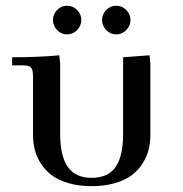

<svg xmlns="http://www.w3.org/2000/svg" viewBox="-20 -637 633 664"><path d="M22 -411.1V-439Q115.2 -439 185.1 -445.8L188 -418V-174.8Q188 -97.2 214.6 -59.6Q241.2 -22 296.9 -22Q353.5 -22 379.6 -59.3Q405.8 -96.7 405.8 -174.8V-439L497.1 -445.8L500 -418V-169.9Q500 -143.6 493.9 -119.4Q487.8 -95.2 473.1 -71.8Q458.5 -48.3 435.8 -31.2Q413.1 -14.2 377.4 -3.7Q341.8 6.8 296.9 6.8Q252 6.8 216.6 -3.7Q181.2 -14.2 158.7 -31.2Q136.2 -48.3 121.3 -71.5Q106.4 -94.7 100.3 -119.1Q94.2 -143.6 94.2 -169.9V-371.1Q94.2 -396 87.2 -403.6Q80.1 -411.1 55.2 -411.1ZM177.5 -533Q163.1 -547.9 163.1 -567.9Q163.1 -587.9 177.5 -602.5Q191.9 -617.2 211.9 -617.2Q231.9 -617.2 246.6 -602.5Q261.2 -587.9 261.2 -567.9Q261.2 -547.9 246.6 -533Q231.9 -518.1 211.9 -518.1Q191.9 -518.1 177.5 -533ZM347.4 -533Q333 -547.9 333 -567.9Q333 -587.9 347.4 -602.5Q361.8 -617.2 381.8 -617.2Q401.9 -617.2 416.5 -602.5Q431.2 -587.9 431.2 -567.9Q431.2 -547.9 416.5 -533Q401.9 -518.1 381.8 -518.1Q361.8 -518.1 347.4 -533Z"/></svg>

Font: Dihjauti S
Style: Bold
Weight: 700
Designer: T. Christopher White
Version: Version 3.0.0